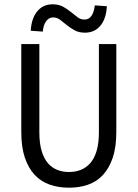

<svg xmlns="http://www.w3.org/2000/svg" viewBox="-20 -861 640 893"><path d="M301 12Q253 12 212 -2Q171 -16 141.5 -47.5Q112 -79 95.5 -128Q79 -177 79 -248V-656H163V-246Q163 -195 173.5 -159.5Q184 -124 202.5 -102.5Q221 -81 246 -71Q271 -61 301 -61Q331 -61 356 -71Q381 -81 400 -102.5Q419 -124 429.5 -159.5Q440 -195 440 -246V-656H521V-248Q521 -177 504.5 -128Q488 -79 459 -47.5Q430 -16 389.5 -2Q349 12 301 12ZM375 -709Q347 -709 327 -720Q307 -731 290.5 -744.5Q274 -758 259.5 -769Q245 -780 227 -780Q208 -780 195 -763Q182 -746 179 -714L123 -718Q126 -775 153 -808Q180 -841 225 -841Q253 -841 273 -830Q293 -819 309.5 -805.5Q326 -792 340.5 -781Q355 -770 373 -770Q413 -770 421 -836L477 -832Q474 -774 447 -741.5Q420 -709 375 -709Z"/></svg>

Font: Source Code Pro
Style: Regular
Weight: 400
Monospace: yes
Designer: Paul D. Hunt, Teo Tuominen
Foundry: Adobe Systems Incorporated
Version: Version 2.030;PS 1.000;hotconv 16.6.51;makeotf.lib2.5.65220